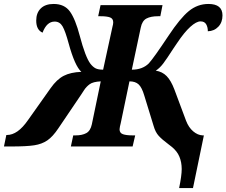

<svg xmlns="http://www.w3.org/2000/svg" viewBox="-74 -740 1144 970"><path d="M844 114Q844 80 832.5 52Q821 24 794 2Q782 -8 776 -12Q745 -35 728 -53.5Q711 -72 702 -104L655 -257Q643 -298 626.5 -313.5Q610 -329 580 -329L536 -118Q534 -111 532 -101Q530 -91 530 -87Q530 -68 547 -62Q564 -56 597 -56H609L596 0H284L296 -56H308Q341 -56 362 -67.5Q383 -79 390 -112L435 -329Q396 -327 379 -314.5Q362 -302 351 -285Q340 -268 336 -262L221 -92Q193 -50 165.5 -31Q138 -12 99 -6Q60 0 -16 0H-54L-42 -58H-39Q-12 -58 14.5 -76.5Q41 -95 68 -134L182 -295Q213 -339 248 -357Q283 -375 337 -377Q304 -407 273 -520Q256 -583 242 -607Q228 -631 202 -631Q162 -631 141 -575Q109 -589 109 -636Q109 -675 132 -697.5Q155 -720 197 -720Q252 -720 279.5 -681.5Q307 -643 329 -559Q357 -453 382 -419Q395 -402 408.5 -395Q422 -388 447 -388L494 -604Q498 -618 498 -627Q498 -646 482 -652Q466 -658 434 -658H422L434 -714H747L736 -658H724Q688 -658 666 -646.5Q644 -635 637 -600L592 -388Q646 -388 678 -420Q704 -449 777 -559Q836 -648 880 -684Q924 -720 979 -720Q1050 -720 1050 -662Q1050 -627 1029 -605Q1008 -583 976 -582Q976 -603 967.5 -617.5Q959 -632 939 -632Q918 -632 887.5 -604.5Q857 -577 821 -523L802 -495Q768 -442 750.5 -419Q733 -396 713 -383Q746 -378 768 -355.5Q790 -333 807 -288L866 -130Q879 -96 902 -76.5Q925 -57 950 -56H956L901 210H831Q844 147 844 114Z"/></svg>

Font: Noto Serif NarrowExtraBold
Style: Italic
Weight: 800
Width: 4
Italic angle: -12°
Designer: Monotype Design Team
Foundry: Monotype Imaging Inc.
Version: Version 1.001